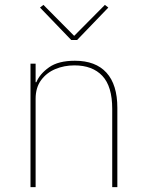

<svg xmlns="http://www.w3.org/2000/svg" viewBox="-20 -767 596 787"><path d="M126 0H105V-506H126V-430H129Q143 -464 181 -491Q219 -518 287 -518Q372 -518 416.5 -469Q461 -420 461 -325V0H440V-321Q440 -413 399.5 -456Q359 -499 285 -499Q243 -499 207 -484Q171 -469 148.5 -438.5Q126 -408 126 -362ZM296 -603H272L144 -736L158 -747L284 -620L410 -747L424 -736Z"/></svg>

Font: IBM Plex Sans Thin
Style: Regular
Weight: 250
Designer: Mike Abbink, Paul van der Laan, Pieter van Rosmalen
Foundry: Bold Monday
Version: Version 3.201